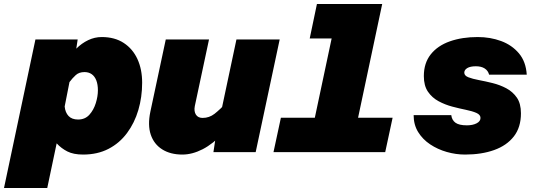

<svg xmlns="http://www.w3.org/2000/svg" viewBox="-79 -760 2699 959"><path d="M429 -575Q494 -575 539 -545.5Q584 -516 607.5 -465Q631 -414 631 -347Q631 -275 612 -210.5Q593 -146 555.5 -95.5Q518 -45 463 -16.5Q408 12 336 12Q288 12 257.5 -3.5Q227 -19 204 -44L157 179H-59L98 -563H309L302 -517Q329 -544 361.5 -559.5Q394 -575 429 -575ZM311 -163Q346 -163 367.5 -187Q389 -211 399.5 -245Q410 -279 410 -309Q410 -338 402 -358.5Q394 -379 379 -389.5Q364 -400 343 -400Q316 -400 299.5 -385Q283 -370 268 -350L244 -228Q247 -198 263.5 -180.5Q280 -163 311 -163Z M965 -563 894 -230Q889 -204 899.5 -187.5Q910 -171 933 -171Q966 -171 992.5 -191.5Q1019 -212 1060 -255L1041 -100Q985 -41 933 -14.5Q881 12 832 12Q772 12 731 -14Q690 -40 674 -87.5Q658 -135 672 -202L749 -563ZM1318 -563 1198 0H987L998 -73L1102 -563Z M1457 0 1614 -740H1830L1673 0ZM1287 0 1324 -172H1882L1845 0ZM1468 -568 1504 -740H1722L1686 -568Z M2244 12Q2198 12 2152.5 -1Q2107 -14 2069.5 -39Q2032 -64 2009.5 -100.5Q1987 -137 1987 -185H2175Q2178 -160 2196 -147Q2214 -134 2253 -134Q2282 -134 2301.5 -144Q2321 -154 2321 -171Q2321 -187 2300.5 -196Q2280 -205 2248 -211.5Q2216 -218 2180 -227.5Q2144 -237 2111.5 -254.5Q2079 -272 2058.5 -302Q2038 -332 2038 -380Q2038 -445 2072.5 -488.5Q2107 -532 2168 -553.5Q2229 -575 2307 -575Q2370 -575 2424 -555Q2478 -535 2513 -493.5Q2548 -452 2552 -387H2364Q2359 -407 2342 -418Q2325 -429 2298 -429Q2270 -429 2255 -420Q2240 -411 2240 -397Q2240 -382 2260.5 -374Q2281 -366 2313 -360Q2345 -354 2381.5 -345Q2418 -336 2450 -319Q2482 -302 2502.5 -272.5Q2523 -243 2523 -194Q2523 -124 2487.5 -78.5Q2452 -33 2389 -10.5Q2326 12 2244 12Z"/></svg>

Font: Azeret Mono Thin Black
Style: Italic
Weight: 900
Italic angle: -12°
Version: Version 1.002